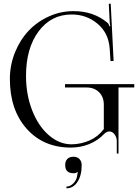

<svg xmlns="http://www.w3.org/2000/svg" viewBox="-20 -787 756 1034"><path d="M337.9 217.8Q357.4 217.8 374.3 201.2Q391.1 184.6 395 163.1Q395.5 160.2 396.2 155Q397 149.9 397.5 146.5Q397.9 143.1 398.9 141.1L396 139.2Q390.6 146 376 146Q331.1 146 331.1 102.1Q331.1 80.6 342.8 68.8Q354.5 57.1 376 57.1Q396 57.1 408 69.6Q419.9 82 419.9 102.1Q419.9 158.2 397.2 192.6Q374.5 227.1 337.9 227.1ZM618.2 40H608.9V-29.8Q607.9 -49.3 596.4 -64.2Q585 -79.1 568.8 -79.1Q554.2 -79.1 540 -64.9Q506.8 -29.8 460.2 -11Q413.6 7.8 361.8 7.8Q213.9 7.8 123.5 -93.8Q33.2 -195.3 33.2 -361.8Q33.2 -436 60.3 -503.7Q87.4 -571.3 133.3 -620.4Q179.2 -669.4 242.7 -698.2Q306.2 -727.1 376 -727.1Q484.4 -727.1 559.1 -664.1Q565.9 -658.2 569.8 -645L574.2 -646Q570.8 -659.7 570.8 -668.9L565.9 -766.6L576.2 -767.1L591.8 -459L575.2 -458L570.8 -523.9Q565.4 -608.4 505.9 -658.7Q446.3 -709 366.2 -709Q255.4 -709 187.7 -617.9Q120.1 -526.9 120.1 -377.9Q120.1 -277.8 153.1 -193.1Q186 -108.4 242.7 -59.1Q299.3 -9.8 366.2 -9.8Q418 -10.7 463.6 -31.2Q509.3 -51.8 539.1 -91.8V-223.1Q539.1 -265.1 513.4 -290.5Q487.8 -315.9 445.8 -315.9H330.1V-334H703.1V-315.9H618.2V-233.9Z"/></svg>

Font: FoglihtenNo07calt
Style: Regular
Weight: 500
Designer: gluk (gluksza@wp.pl)
Foundry: gluk (gluksza@wp.pl)
Version: Version 0.844